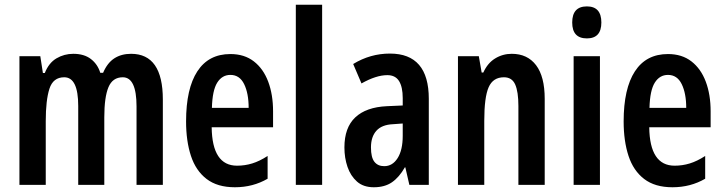

<svg xmlns="http://www.w3.org/2000/svg" viewBox="-20 -780 3052 810"><path d="M533 -553Q667 -553 667 -360V0H556V-331Q556 -454 498 -454Q455 -454 437.5 -412Q420 -370 420 -285V0H310V-333Q310 -454 251 -454Q204 -454 188.5 -405.5Q173 -357 173 -269V0H62V-543H150L161 -472H169Q186 -515 218.5 -534Q251 -553 289 -553Q335 -553 363.5 -531Q392 -509 403 -473H415Q433 -515 462.5 -534Q492 -553 533 -553Z M952 -552Q1011 -552 1051 -521Q1091 -490 1111.5 -435.5Q1132 -381 1132 -310V-243H873Q875 -81 980 -81Q1013 -81 1044 -90.5Q1075 -100 1109 -122V-26Q1078 -8 1043.5 1Q1009 10 971 10Q897 10 851.5 -25Q806 -60 785.5 -122.5Q765 -185 765 -268Q765 -406 812.5 -479Q860 -552 952 -552ZM952 -464Q917 -464 896.5 -431.5Q876 -399 874 -325H1029Q1029 -386 1010 -425Q991 -464 952 -464Z M1339 0H1228V-760H1339Z M1625 -554Q1789 -554 1789 -363V0H1707L1690 -74H1688Q1664 -32 1633.5 -11Q1603 10 1557 10Q1513 10 1486 -14Q1459 -38 1446 -76Q1433 -114 1433 -158Q1433 -242 1479 -285Q1525 -328 1612 -332L1679 -335V-366Q1679 -413 1663.5 -438Q1648 -463 1614 -463Q1567 -463 1505 -428L1470 -510Q1542 -554 1625 -554ZM1638 -256Q1591 -254 1568 -228.5Q1545 -203 1545 -158Q1545 -116 1559.5 -97.5Q1574 -79 1601 -79Q1636 -79 1657.5 -113Q1679 -147 1679 -207V-259Z M2139 -553Q2205 -553 2241.5 -505Q2278 -457 2278 -363V0H2167V-333Q2167 -393 2153.5 -423.5Q2140 -454 2106 -454Q2060 -454 2041.5 -412Q2023 -370 2023 -270V0H1912V-543H2000L2012 -474H2019Q2037 -514 2069 -533.5Q2101 -553 2139 -553Z M2456 -753Q2517 -753 2517 -685Q2517 -618 2456 -618Q2394 -618 2394 -685Q2394 -753 2456 -753ZM2511 -543V0H2400V-543Z M2798 -552Q2857 -552 2897 -521Q2937 -490 2957.5 -435.5Q2978 -381 2978 -310V-243H2719Q2721 -81 2826 -81Q2859 -81 2890 -90.5Q2921 -100 2955 -122V-26Q2924 -8 2889.5 1Q2855 10 2817 10Q2743 10 2697.5 -25Q2652 -60 2631.5 -122.5Q2611 -185 2611 -268Q2611 -406 2658.5 -479Q2706 -552 2798 -552ZM2798 -464Q2763 -464 2742.5 -431.5Q2722 -399 2720 -325H2875Q2875 -386 2856 -425Q2837 -464 2798 -464Z"/></svg>

Font: Noto Sans Gujarati UI ExtraCondensed SemiBold
Style: Regular
Weight: 600
Width: 2
Designer: Jelle Bosma - Monotype Design Team, Universal Thirst
Foundry: Monotype Imaging Inc.
Version: Version 2.106; ttfautohint (v1.8.4.7-5d5b)